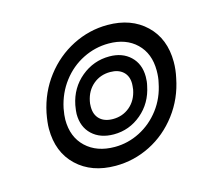

<svg xmlns="http://www.w3.org/2000/svg" viewBox="-81 -618 829 728"><g transform="rotate(-15 333.5 -254.0)"><path d="M80 -193Q80 -217 87 -254Q103 -331 148.5 -390.5Q194 -450 259 -483Q324 -516 396 -516Q489 -516 546 -461.5Q603 -407 603 -316Q603 -285 596 -254Q581 -177 535.5 -117Q490 -57 425.5 -24.5Q361 8 289 8Q195 8 137.5 -46.5Q80 -101 80 -193ZM527 -254Q532 -274 532 -301Q532 -368 491 -407.5Q450 -447 382 -447Q329 -447 281 -423Q233 -399 199.5 -355Q166 -311 154 -254Q149 -227 149 -210Q149 -142 191.5 -102Q234 -62 304 -62Q356 -62 403 -86Q450 -110 483 -153.5Q516 -197 527 -254ZM196 -220Q196 -230 200 -254Q213 -319 261.5 -359Q310 -399 372 -399Q423 -399 454.5 -369Q486 -339 486 -289Q486 -270 482 -254Q469 -189 421.5 -149Q374 -109 313 -109Q260 -109 228 -139Q196 -169 196 -220ZM427 -254Q429 -270 429 -277Q429 -307 410.5 -324Q392 -341 360 -341Q321 -341 293 -317.5Q265 -294 257 -254Q255 -246 255 -232Q255 -201 273.5 -183.5Q292 -166 325 -166Q363 -166 391 -189.5Q419 -213 427 -254Z"/></g></svg>

Font: Taviraj Black
Style: Italic
Weight: 900
Italic angle: -12°
Designer: Katatrad Team
Foundry: CadsonDemak
Version: Version 1.001